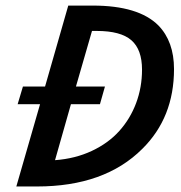

<svg xmlns="http://www.w3.org/2000/svg" viewBox="-20 -675 654 695"><path d="M43.9 -297.9 63 -361.8H143.1L227.1 -654.8H315.9Q481.4 -654.8 553.2 -583Q609.9 -524.9 609.9 -424.8Q609.9 -249.5 495.1 -136.2Q358.9 0 113.8 0H39.1L125 -297.9ZM341.8 -297.9H236.8L179.2 -95.2Q252.4 -100.6 312.3 -128.7Q372.1 -156.7 411.6 -200.7Q451.2 -244.6 472.7 -301.8Q494.1 -358.9 494.1 -422.9Q494.1 -495.6 455.6 -529.3Q417 -563 330.1 -563H313L254.9 -361.8H359.9Z"/></svg>

Font: IntelOne Mono Medium
Style: Italic
Weight: 500
Italic angle: -16°
Designer: Fred Shallcrass
Foundry: Frere-Jones Type LLC
Version: Version 1.200;hotconv 1.1.0;makeotfexe 2.6.0;FJTRelease1.2